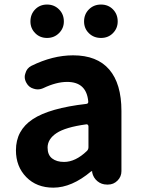

<svg xmlns="http://www.w3.org/2000/svg" viewBox="-20 -820 631 853"><path d="M216.8 13.7Q142.6 13.7 96.7 -33.2Q50.8 -80.1 50.8 -152.3Q50.8 -241.2 125.5 -290.5Q200.2 -339.8 363.3 -358.4Q373 -359.4 372.1 -369.1Q364.3 -456.1 278.3 -456.1Q230.5 -456.1 172.9 -428.7Q160.2 -422.9 147.5 -422.9Q138.7 -422.9 129.9 -425.8Q108.4 -431.6 97.7 -451.2Q89.8 -464.8 89.8 -478.5Q89.8 -486.3 92.8 -494.1Q98.6 -516.6 119.1 -527.3Q213.9 -574.2 304.7 -574.2Q411.1 -574.2 465.3 -511.2Q519.5 -448.2 519.5 -327.1V-59.6Q519.5 -35.2 502 -17.6Q484.4 0 460 0H455.1Q430.7 0 412.6 -15.1Q394.5 -30.3 389.6 -53.7V-58.6Q388.7 -59.6 387.2 -59.6Q385.7 -59.6 384.8 -58.6Q298.8 13.7 216.8 13.7ZM264.6 -100.6Q315.4 -100.6 366.2 -149.4Q373 -156.2 373 -166V-258.8Q373 -262.7 370.1 -265.6Q367.2 -268.6 363.3 -267.6Q270.5 -254.9 231 -228.5Q191.4 -202.1 191.4 -164.1Q191.4 -131.8 211.4 -116.2Q231.4 -100.6 264.6 -100.6ZM115.2 -724.6Q115.2 -756.8 136.2 -778.3Q157.2 -799.8 189 -799.8Q220.7 -799.8 242.2 -778.3Q263.7 -756.8 263.7 -724.6Q263.7 -694.3 242.2 -672.9Q220.7 -651.4 189 -651.4Q157.2 -651.4 136.2 -672.9Q115.2 -694.3 115.2 -724.6ZM428.7 -651.4Q396.5 -651.4 375 -672.4Q353.5 -693.4 353.5 -724.6Q353.5 -756.8 375 -778.3Q396.5 -799.8 428.7 -799.8Q460.9 -799.8 481.9 -778.3Q502.9 -756.8 502.9 -724.6Q502.9 -694.3 481.9 -672.9Q460.9 -651.4 428.7 -651.4Z"/></svg>

Font: Gen Jyuu GothicX Bold
Style: Bold
Weight: 700
Designer: Ryoko NISHIZUKA (kana &amp; ideographs); Paul D. Hunt (Latin, Greek &amp; Cyrillic); Wenlong ZHANG (bopomofo); Sandoll C
Version: Version 1.058.20140828